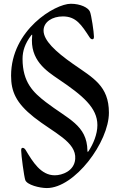

<svg xmlns="http://www.w3.org/2000/svg" viewBox="-20 -761 621 993"><path d="M222.3 211.6C366.5 211.6 543.3 -26.6 543.3 -177.9C543.3 -317.1 461.3 -358 358.3 -430C264.9 -495.4 205.3 -552.6 205.3 -603C205.3 -647.4 250 -676.1 305.4 -676.1C373.9 -676.1 401.6 -631.7 442.5 -569.2C446 -563.6 451 -557.9 457.4 -557.9C463.8 -557.9 465.9 -562.1 465.9 -571.7C465.9 -593.8 452.4 -683.6 445.3 -700.3C436.8 -721.6 396 -741.5 346.6 -741.5H345.9C264.9 -741.5 37.3 -606.2 37.3 -369.7C37.3 -288.4 62.1 -229 155.5 -154.8C256.7 -74.6 376.1 -27.7 369 61.4C364 123.9 301.5 145.6 263.1 145.6C191.1 145.6 149.1 75.6 112.6 14.6C107.6 6.7 102.3 3.6 97.3 3.6C91.6 3.6 89.5 7.5 89.5 17.4C89.5 40.8 104.4 152.7 110.8 170.5C120 195.3 184.7 211.6 222.3 211.6ZM96.6 -456.3C96.6 -498.2 109.7 -536.2 141 -577.8C146.3 -583.8 147 -583.5 146.3 -575.3C133.5 -450.3 219.8 -394.2 283 -351.2C408.4 -266.7 483.7 -203.5 483.7 -114C483.7 -66.4 462.4 -17 438.6 19.9C433.6 26.6 432.5 26.3 432.2 18.1C430 -114.3 332 -144.5 217 -233C152 -283 96.9 -335.2 96.6 -456.3Z"/></svg>

Font: Margiela Serif Medium
Style: Regular
Weight: 500
Designer: Andreas Faust, Stefan Endress
Version: Version 1.002;FEAKit 1.0